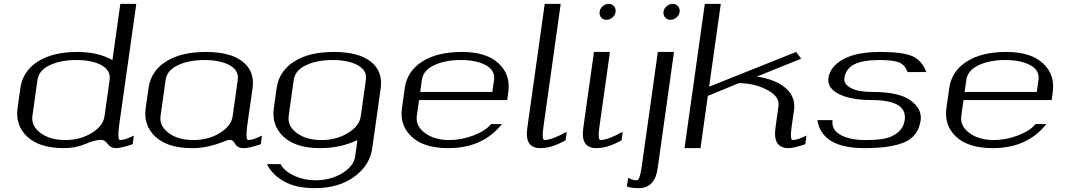

<svg xmlns="http://www.w3.org/2000/svg" viewBox="-20 -770 5534 998"><path d="M523.4 -167 549.8 -354.5Q556.6 -404.3 507.3 -431.2Q458 -458 377 -458Q295.9 -458 238.8 -431.2Q181.6 -404.3 174.8 -354.5L148.4 -167Q141.6 -115.2 190.9 -78.6Q240.2 -42 318.4 -42Q396.5 -42 456.5 -78.6Q516.6 -115.2 523.4 -167ZM505.9 -43Q473.6 -43 423.3 -21.5Q373 0 312.5 0Q185.5 0 122.1 -59.1Q58.6 -118.2 71.3 -208L85.9 -312.5Q98.6 -400.4 176.8 -450.2Q254.9 -500 382.8 -500Q488.3 -500 564.5 -458L605.5 -750H688.5L599.6 -121.1Q588.9 -42 604.5 -42Q628.9 -42 675.8 -65.4L669.9 -20.5Q609.4 0 583 0Q555.7 0 540 -21.5Q524.4 -43 505.9 -43Z M1189.5 -167 1215.8 -354.5Q1222.7 -404.3 1173.3 -431.2Q1124 -458 1043 -458Q961.9 -458 904.8 -431.2Q847.7 -404.3 840.8 -354.5L814.5 -167Q807.6 -115.2 856.9 -78.6Q906.2 -42 984.4 -42Q1062.5 -42 1122.6 -78.6Q1182.6 -115.2 1189.5 -167ZM1265.6 -121.1Q1254.9 -42 1270.5 -42Q1294.9 -42 1341.8 -65.4L1335.9 -20.5Q1275.4 0 1249 0Q1228.5 0 1217.3 -6.8Q1206.1 -13.7 1202.6 -21.5Q1199.2 -29.3 1191.9 -36.1Q1184.6 -43 1171.9 -43Q1164.1 -43 1138.2 -32.2Q1112.3 -21.5 1069.8 -10.7Q1027.3 0 978.5 0Q851.6 0 788.1 -59.1Q724.6 -118.2 737.3 -208L752 -312.5Q764.6 -400.4 842.8 -450.2Q920.9 -500 1048.8 -500Q1177.7 -500 1241.2 -449.7Q1304.7 -399.4 1293 -312.5Z M1826.2 42 1837.9 -42Q1750 0 1644.5 0Q1517.6 0 1454.1 -59.1Q1390.6 -118.2 1403.3 -208L1418 -312.5Q1430.7 -400.4 1508.8 -450.2Q1586.9 -500 1714.8 -500Q1843.8 -500 1907.2 -449.7Q1970.7 -399.4 1959 -312.5L1915 0Q1902.3 89.8 1821.3 148.9Q1740.2 208 1615.2 208Q1521.5 208 1459 174.3Q1396.5 140.6 1367.2 83H1438.5Q1457 119.1 1508.8 143.1Q1560.5 167 1621.1 167Q1698.2 167 1758.8 130.4Q1819.3 93.8 1826.2 42ZM1855.5 -167 1881.8 -354.5Q1888.7 -404.3 1839.4 -431.2Q1790 -458 1709 -458Q1627.9 -458 1570.8 -431.2Q1513.7 -404.3 1506.8 -354.5L1480.5 -167Q1473.6 -115.2 1522.9 -78.6Q1572.3 -42 1650.4 -42Q1728.5 -42 1788.6 -78.6Q1848.6 -115.2 1855.5 -167Z M2616.2 -250H2158.2L2146.5 -167Q2139.6 -115.2 2189 -78.6Q2238.3 -42 2316.4 -42Q2377.9 -42 2440.9 -65.9Q2503.9 -89.8 2532.2 -125H2588.9Q2489.3 0 2310.5 0Q2183.6 0 2120.1 -59.1Q2056.6 -118.2 2069.3 -208L2084 -312.5Q2096.7 -400.4 2174.8 -450.2Q2252.9 -500 2380.9 -500Q2507.8 -500 2571.3 -440.9Q2634.8 -381.8 2622.1 -292ZM2164.1 -292H2539.1L2547.9 -354.5Q2554.7 -404.3 2505.4 -431.2Q2456.1 -458 2375 -458Q2293.9 -458 2236.8 -431.2Q2179.7 -404.3 2172.9 -354.5Z M2894.5 -750 2804.7 -110.4Q2794.9 -42 2810.5 -42Q2847.7 -42 2925.8 -85Q2925.8 -85 2919.9 -41Q2847.7 0 2789.1 0Q2706.1 0 2720.7 -103.5L2811.5 -750Z M3143.6 -750Q3161.1 -750 3171.4 -737.8Q3181.6 -725.6 3179.7 -708Q3177.7 -691.4 3163.6 -679.2Q3149.4 -667 3131.8 -667Q3115.2 -667 3105 -679.2Q3094.7 -691.4 3096.7 -708Q3098.6 -725.6 3112.8 -737.8Q3127 -750 3143.6 -750ZM3150.4 -500 3095.7 -110.4Q3085.9 -42 3101.6 -42Q3138.7 -42 3216.8 -85L3210.9 -41Q3138.7 0 3080.1 0Q2997.1 0 3011.7 -103.5L3067.4 -500Z M3512.7 -708Q3510.7 -691.4 3496.1 -679.2Q3481.4 -667 3464.8 -667Q3448.2 -667 3437.5 -679.2Q3426.8 -691.4 3428.7 -708Q3430.7 -725.6 3445.3 -737.8Q3460 -750 3476.6 -750Q3493.2 -750 3503.9 -737.8Q3514.6 -725.6 3512.7 -708ZM3483.4 -500 3398.4 105.5Q3383.8 208 3299.8 208Q3261.7 208 3238.3 199.2L3245.1 154.3Q3267.6 167 3290 167Q3305.7 167 3315.4 97.7L3399.4 -500Z M4010.7 -104.5 4026.4 -218.8Q4034.2 -267.6 3967.8 -302.7Q3901.4 -337.9 3820.3 -337.9L3659.2 -271.5L3621.1 0H3538.1L3643.6 -750H3726.6L3666 -319.3L4118.2 -500L4144.5 -464.8L3914.1 -372.1Q4011.7 -357.4 4064 -312Q4116.2 -266.6 4107.4 -198.2L4094.7 -110.4Q4085 -42 4100.6 -42Q4125 -42 4171.9 -65.4L4166 -20.5Q4105.5 0 4079.1 0Q3996.1 0 4010.7 -104.5Z M4555.7 -500Q4670.9 -500 4721.2 -478.5Q4771.5 -457 4794.9 -395.5H4697.3Q4682.6 -434.6 4651.4 -446.3Q4620.1 -458 4549.8 -458Q4467.8 -458 4422.4 -436.5Q4377 -415 4369.1 -364.3Q4366.2 -337.9 4389.6 -320.8Q4413.1 -303.7 4445.3 -297.9Q4477.5 -292 4515.6 -292Q4655.3 -292 4714.4 -247.1Q4773.4 -202.1 4765.6 -146.5V-145.5Q4753.9 -62.5 4682.6 -31.2Q4611.3 0 4472.7 0Q4252.9 0 4228.5 -145.5H4307.6Q4300.8 -95.7 4349.1 -68.8Q4397.5 -42 4478.5 -42Q4536.1 -42 4576.2 -49.3Q4616.2 -56.6 4646.5 -81.1Q4676.8 -105.5 4682.6 -146.5Q4697.3 -250 4509.8 -250Q4403.3 -250 4341.3 -280.8Q4279.3 -311.5 4286.1 -364.3Q4294.9 -424.8 4363.8 -462.4Q4432.6 -500 4555.7 -500Z M5446.3 -250H4988.3L4976.6 -167Q4969.7 -115.2 5019 -78.6Q5068.4 -42 5146.5 -42Q5208 -42 5271 -65.9Q5334 -89.8 5362.3 -125H5418.9Q5319.3 0 5140.6 0Q5013.7 0 4950.2 -59.1Q4886.7 -118.2 4899.4 -208L4914.1 -312.5Q4926.8 -400.4 5004.9 -450.2Q5083 -500 5210.9 -500Q5337.9 -500 5401.4 -440.9Q5464.8 -381.8 5452.1 -292ZM4994.1 -292H5369.1L5377.9 -354.5Q5384.8 -404.3 5335.4 -431.2Q5286.1 -458 5205.1 -458Q5124 -458 5066.9 -431.2Q5009.8 -404.3 5002.9 -354.5Z"/></svg>

Font: okolaks
Style: RegularItalic
Weight: 500
Italic angle: -8°
Version: Version 000.6.0